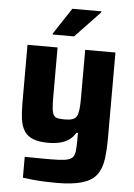

<svg xmlns="http://www.w3.org/2000/svg" viewBox="-61 -767 713 1018"><g transform="rotate(5 295.5 -257.5)"><path d="M277 206Q246 206 213 204.5Q180 203 150.5 200Q121 197 99 194V83Q130 83 154.5 83.5Q179 84 199.5 84Q220 84 238 84Q285 84 312 80Q339 76 351 65Q363 54 366 31.5Q369 9 369 -27V-68H361Q347 -44 326 -29.5Q305 -15 277.5 -8.5Q250 -2 217 -2Q166 -2 135 -14.5Q104 -27 88 -52.5Q72 -78 67 -114.5Q62 -151 62 -200V-510H222V-249Q222 -208 224.5 -184.5Q227 -161 234 -150Q241 -139 255 -136Q269 -133 293 -133Q319 -133 334.5 -138.5Q350 -144 357 -157.5Q364 -171 366.5 -194.5Q369 -218 369 -253V-510H530V-57Q530 10 523 59.5Q516 109 492 141.5Q468 174 416.5 190Q365 206 277 206ZM190 -576V-581L282 -721H437V-716L304 -576Z"/></g></svg>

Font: Saira Thin
Style: Bold
Weight: 700
Version: Version 1.101